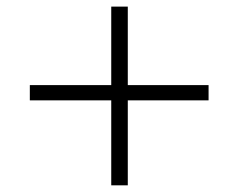

<svg xmlns="http://www.w3.org/2000/svg" viewBox="-20 -597 718 578"><path d="M364.7 -294.9V-39.1H314.9V-294.9H69.8V-340.8H314.9V-577.1H364.7V-340.8H607.9V-294.9Z"/></svg>

Font: I.Ming
Style: Regular
Weight: 400
Designer: Ichiten Fonts Project
Version: Version 5.10 Mar 24, 2018